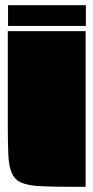

<svg xmlns="http://www.w3.org/2000/svg" viewBox="-20 -720 360 740"><path d="M310 0H255Q181 0 134.5 -2.5Q88 -5 62.5 -16Q37 -27 25.5 -53Q14 -79 12 -125.5Q10 -172 10 -245V-600H310ZM11 -700H311V-620H11Z"/></svg>

Font: Badeen Display
Style: Regular
Weight: 400
Version: Version 1.000; ttfautohint (v1.8.4.7-5d5b)